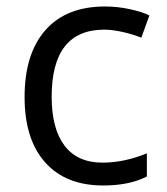

<svg xmlns="http://www.w3.org/2000/svg" viewBox="-20 -565 516 595"><path d="M299.8 9.8Q183.6 9.8 119.9 -61.8Q56.2 -133.3 56.2 -264.2Q56.2 -398.4 120.8 -471.7Q185.5 -544.9 305.2 -544.9Q343.8 -544.9 382.3 -536.6Q420.9 -528.3 442.9 -517.1L418 -448.2Q391.1 -459 359.4 -466.1Q327.6 -473.1 303.2 -473.1Q140.1 -473.1 140.1 -265.1Q140.1 -166.5 179.9 -113.8Q219.7 -61 297.9 -61Q364.7 -61 435.1 -89.8V-18.1Q381.3 9.8 299.8 9.8Z"/></svg>

Font: f02265186
Style: Regular
Weight: 400
Foundry: Ascender Corporation
Version: Version 1.10